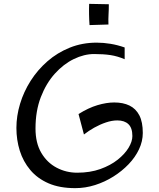

<svg xmlns="http://www.w3.org/2000/svg" viewBox="-20 -975 825 995"><path d="M370 0Q289 0 231.5 -25Q174 -50 137 -94Q100 -138 82.5 -194Q65 -250 65 -312Q65 -374 84 -437Q103 -500 139 -556.5Q175 -613 226 -657.5Q277 -702 341.5 -728Q406 -754 481 -754Q516 -754 552.5 -748Q589 -742 626 -729V-668Q589 -684 552.5 -689.5Q516 -695 468 -695Q416 -695 362.5 -669Q309 -643 264 -593Q219 -543 191.5 -471.5Q164 -400 164 -309Q164 -234 194 -183Q224 -132 273.5 -106Q323 -80 380 -80Q447 -80 500 -99Q553 -118 590 -147.5Q627 -177 646.5 -209.5Q666 -242 666 -270Q666 -312 645.5 -331.5Q625 -351 588 -351Q560 -351 529 -340.5Q498 -330 468.5 -313.5Q439 -297 415 -278L387 -384Q438 -416 485 -430Q532 -444 572 -444Q618 -444 651 -428Q684 -412 702 -377.5Q720 -343 720 -286Q720 -243 700.5 -201.5Q681 -160 646.5 -124Q612 -88 567.5 -60Q523 -32 472.5 -16Q422 0 370 0ZM444 -845Q442 -871 441.5 -900.5Q441 -930 442 -955L544 -953Q544 -925 542.5 -900.5Q541 -876 542 -848Z"/></svg>

Font: Marhey Light
Style: Regular
Weight: 300
Designer: Nur Syamsi & Bustanul Arifin
Foundry: Namelatype
Version: Version 1.000